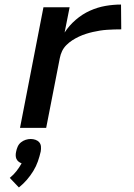

<svg xmlns="http://www.w3.org/2000/svg" viewBox="-20 -562 590 844"><path d="M68 0 171 -530H286L264 -419Q284 -450 313 -475Q342 -500 375.5 -515Q409 -530 443.5 -536Q478 -542 512 -542L513 -433Q497 -433 482 -432.5Q467 -432 451 -431Q435 -430 419.5 -427.5Q404 -425 388.5 -421.5Q373 -418 357.5 -413Q342 -408 327 -401Q312 -394 298 -385Q284 -376 272 -364Q260 -352 253 -337.5Q246 -323 243 -307L183 0ZM63 262 23 220Q40 206 52.5 190Q65 174 75 156Q67 153 61 148Q55 143 52 136Q49 129 49 120.5Q49 112 51 104Q53 93 58 82Q63 71 72.5 63.5Q82 56 93 52.5Q104 49 115 49Q126 49 136 52.5Q146 56 152.5 63.5Q159 71 160 82Q161 93 159 104Q154 126 146.5 147.5Q139 169 126.5 189.5Q114 210 98 228.5Q82 247 63 262Z"/></svg>

Font: Lode Term
Style: Bold Italic
Weight: 700
Italic angle: -11°
Monospace: yes
Designer: Belleve Invis
Foundry: Belleve Invis
Version: Version 29.2.0